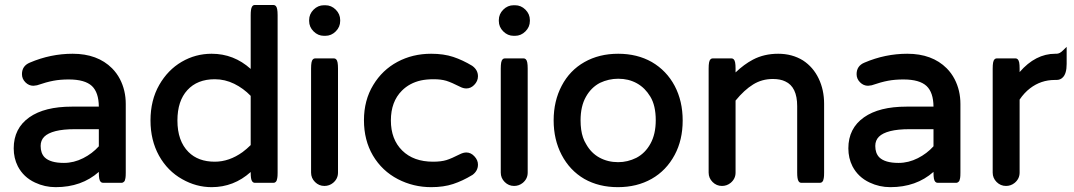

<svg xmlns="http://www.w3.org/2000/svg" viewBox="-20 -734 4323 773"><path d="M377.9 -213.9H281.2Q234.4 -213.9 203.6 -206.1Q172.9 -198.2 158.2 -183.6Q143.6 -168.9 143.6 -146.5Q143.6 -117.2 159.7 -100.6Q182.6 -78.1 237.3 -78.1Q277.3 -78.1 314.9 -97.2Q351.6 -115.7 377.9 -145ZM35.2 -136.7Q35.2 -217.3 98.1 -261.7Q159.2 -304.7 269.5 -304.7H377.9Q377.4 -361.8 350.1 -387.7Q321.8 -414.1 256.8 -414.1Q222.7 -414.1 195.1 -408.9Q167.5 -403.8 128.9 -390.6L114.7 -388.7H114.3Q96.2 -388.7 82.3 -402.6Q68.4 -416.5 68.4 -435.5Q68.4 -468.8 100.1 -481.9Q183.6 -517.6 272.5 -517.6Q372.6 -517.6 431.2 -459Q450.2 -439.9 462.9 -415.5Q486.3 -370.1 486.3 -315.4V-39.1Q486.3 -23.9 485.1 -17.3Q483.9 -10.7 482.7 -7.6Q481.4 -4.4 479.5 -2.7Q477.5 -1 476.1 0Q473.1 2 469.7 2H394.5Q389.2 2 385.3 -2Q381.3 -5.9 379.6 -14.9Q377.9 -23.9 377.9 -39.1V-42Q308.6 19.5 204.1 19.5Q160.2 19.5 121.1 1Q74.7 -20.5 51.8 -64.5Q35.2 -97.2 35.2 -136.7Z M844.7 -415Q774.4 -415 734.4 -371.3Q694.3 -327.6 694.3 -249Q694.3 -166.5 738.8 -122.1Q777.8 -83 844.7 -83Q902.8 -83 956.5 -121.6Q973.6 -134.3 989.3 -149.9V-348.1Q960 -378.4 922.9 -396.7Q885.7 -415 844.7 -415ZM832 -517.6Q921.4 -517.6 989.3 -456.5V-672.9Q989.3 -697.3 994.1 -706.1Q998 -713.9 1005.9 -713.9H1081.1Q1086.4 -713.9 1090.3 -710Q1094.2 -706.1 1095.9 -697Q1097.7 -688 1097.7 -672.9V-39.1Q1097.7 -23.9 1096.4 -17.3Q1095.2 -10.7 1094 -7.6Q1092.8 -4.4 1089.6 -1.2Q1086.4 2 1081.1 2H1005.9Q999 2 994.6 -4.9Q989.3 -12.7 989.3 -39.1V-41.5Q921.4 19.5 832 19.5Q770 19.5 713.4 -12.7Q654.8 -45.4 620.1 -107.4Q585.9 -169.4 585.9 -249Q585.9 -330.6 621.1 -392.1Q655.8 -452.6 711.4 -485.1Q767.1 -517.6 832 -517.6Z M1232.4 -39.1V-458Q1232.4 -473.1 1234.1 -482.2Q1235.8 -491.2 1239.7 -495.1Q1243.7 -499 1249 -499H1324.2Q1329.6 -499 1333.5 -495.1Q1337.4 -491.2 1339.1 -482.2Q1340.8 -473.1 1340.8 -458V-39.1Q1340.8 -14.2 1320.8 2.4Q1305.7 14.6 1286.1 14.6Q1264.2 14.6 1248.3 -1.2Q1232.4 -17.1 1232.4 -39.1ZM1224.6 -649.4V-653.3Q1224.6 -677.2 1242.4 -695.1Q1260.3 -712.9 1284.2 -712.9H1290Q1314 -712.9 1331.8 -695.1Q1349.6 -677.2 1349.6 -653.3V-649.4Q1349.6 -625.5 1331.8 -607.7Q1314 -589.8 1290 -589.8H1284.2Q1260.3 -589.8 1242.4 -607.7Q1224.6 -625.5 1224.6 -649.4Z M1482.9 -392.1Q1519 -452.1 1580.1 -484.9Q1641.1 -517.6 1715.8 -517.6Q1766.1 -517.6 1804.7 -504.9Q1842.8 -492.2 1880.9 -469.2Q1904.3 -452.6 1904.3 -426.8Q1904.3 -407.2 1888.7 -391.6Q1875 -377.9 1857.4 -377.9Q1845.2 -377.9 1832 -384.8Q1798.3 -401.9 1776.9 -408.7Q1755.4 -415 1726.3 -415Q1697.3 -415 1674.8 -410.2Q1628.9 -399.9 1598.1 -369.1Q1553.7 -324.7 1553.7 -249Q1553.7 -172.9 1599.4 -127.9Q1645 -83 1723.6 -83Q1755.4 -83 1776.9 -89.4Q1797.4 -95.7 1832 -113.3Q1845.7 -120.1 1857.4 -120.1Q1876 -120.1 1890.1 -104.5Q1904.3 -89.4 1904.3 -71.3Q1904.3 -45.4 1880.9 -28.8H1880.4Q1842.8 -5.9 1804.4 6.8Q1766.1 19.5 1715.8 19.5Q1644.5 19.5 1582 -12.7Q1518.1 -45.9 1481.4 -107.9Q1445.3 -169.4 1445.3 -250Q1445.3 -330.6 1482.9 -392.1Z M1996.1 -39.1V-458Q1996.1 -473.1 1997.8 -482.2Q1999.5 -491.2 2003.4 -495.1Q2007.3 -499 2012.7 -499H2087.9Q2093.3 -499 2097.2 -495.1Q2101.1 -491.2 2102.8 -482.2Q2104.5 -473.1 2104.5 -458V-39.1Q2104.5 -14.2 2084.5 2.4Q2069.3 14.6 2049.8 14.6Q2027.8 14.6 2012 -1.2Q1996.1 -17.1 1996.1 -39.1ZM1988.3 -649.4V-653.3Q1988.3 -677.2 2006.1 -695.1Q2023.9 -712.9 2047.9 -712.9H2053.7Q2077.6 -712.9 2095.5 -695.1Q2113.3 -677.2 2113.3 -653.3V-649.4Q2113.3 -625.5 2095.5 -607.7Q2077.6 -589.8 2053.7 -589.8H2047.9Q2023.9 -589.8 2006.1 -607.7Q1988.3 -625.5 1988.3 -649.4Z M2317.4 -249.5Q2317.4 -230 2319.8 -212.4Q2324.7 -177.7 2339.8 -153.8Q2359.9 -117.7 2393.6 -99.4Q2427.2 -81.1 2468.8 -81.1Q2506.8 -81.1 2542 -98.6Q2577.6 -117.2 2598.6 -155.3Q2620.1 -193.8 2620.1 -250Q2620.1 -309.1 2598.1 -345.2Q2586.9 -363.3 2574.7 -375.5Q2547.4 -402.8 2508.3 -412.6Q2489.7 -417 2468.8 -417Q2430.7 -417 2395.5 -400.4Q2359.9 -381.8 2338.9 -344.2Q2317.4 -306.2 2317.4 -249.5ZM2604 -484.4Q2663.6 -449.7 2696.3 -388.2Q2728.5 -327.1 2728.5 -248.8Q2728.5 -170.4 2696.3 -110.4Q2662.6 -47.4 2603.5 -13.9Q2544.4 19.5 2467.8 19.5Q2391.1 19.5 2332.5 -13.7Q2273.9 -47.9 2241.2 -110.4Q2209 -171.9 2209 -249.5Q2209 -327.1 2241.5 -388.9Q2273.9 -450.7 2333 -484.1Q2392.1 -517.6 2468.8 -517.6Q2545.4 -517.6 2604 -484.4Z M2833 -39.1V-458Q2833 -473.1 2834.7 -482.2Q2836.4 -491.2 2840.3 -495.1Q2844.2 -499 2849.6 -499H2924.8Q2930.2 -499 2934.1 -495.1Q2938 -491.2 2939.7 -482.2Q2941.4 -473.1 2941.4 -458V-442.4Q2975.6 -475.1 3011.7 -494.1Q3056.6 -517.6 3113 -517.6Q3169.4 -517.6 3212.9 -490.7Q3253.9 -463.9 3275.9 -418Q3297.9 -372.1 3297.9 -316.4V-39.1Q3297.9 -23.9 3296.6 -17.3Q3295.4 -10.7 3294.2 -7.6Q3293 -4.4 3289.8 -1.2Q3286.6 2 3281.2 2H3206.1Q3198.2 2 3194.3 -5.9Q3189.5 -14.6 3189.5 -39.1V-306.6Q3189.5 -384.3 3141.6 -406.2Q3121.6 -416 3091.8 -416Q3047.4 -416 3012.2 -394Q2976.6 -372.1 2941.4 -329.1V-39.1Q2941.4 -14.2 2921.4 2.4Q2906.2 14.6 2886.7 14.6Q2864.7 14.6 2848.9 -1.2Q2833 -17.1 2833 -39.1Z M3738.3 -213.9H3641.6Q3594.7 -213.9 3564 -206.1Q3533.2 -198.2 3518.6 -183.6Q3503.9 -168.9 3503.9 -146.5Q3503.9 -117.2 3520 -100.6Q3543 -78.1 3597.7 -78.1Q3637.7 -78.1 3675.3 -97.2Q3711.9 -115.7 3738.3 -145ZM3395.5 -136.7Q3395.5 -217.3 3458.5 -261.7Q3519.5 -304.7 3629.9 -304.7H3738.3Q3737.8 -361.8 3710.4 -387.7Q3682.1 -414.1 3617.2 -414.1Q3583 -414.1 3555.4 -408.9Q3527.8 -403.8 3489.3 -390.6L3475.1 -388.7H3474.6Q3456.5 -388.7 3442.6 -402.6Q3428.7 -416.5 3428.7 -435.5Q3428.7 -468.8 3460.4 -481.9Q3543.9 -517.6 3632.8 -517.6Q3732.9 -517.6 3791.5 -459Q3810.5 -439.9 3823.2 -415.5Q3846.7 -370.1 3846.7 -315.4V-39.1Q3846.7 -23.9 3845.5 -17.3Q3844.2 -10.7 3843 -7.6Q3841.8 -4.4 3839.8 -2.7Q3837.9 -1 3836.4 0Q3833.5 2 3830.1 2H3754.9Q3749.5 2 3745.6 -2Q3741.7 -5.9 3740 -14.9Q3738.3 -23.9 3738.3 -39.1V-42Q3668.9 19.5 3564.5 19.5Q3520.5 19.5 3481.4 1Q3435.1 -20.5 3412.1 -64.5Q3395.5 -97.2 3395.5 -136.7Z M4085 -443.8Q4148.9 -517.6 4228.5 -517.6H4233.4Q4246.6 -517.6 4259.3 -530.8L4274.4 -545.4V-476.6Q4274.4 -437.5 4258.8 -422.4Q4249 -412.1 4233.4 -412.1H4226.6Q4170.9 -412.1 4127 -378.4Q4103.5 -360.4 4085 -333V-39.1Q4085 -14.2 4064.9 2.4Q4049.8 14.6 4030.3 14.6Q4008.3 14.6 3992.4 -1.2Q3976.6 -17.1 3976.6 -39.1V-458Q3976.6 -473.1 3978.3 -482.2Q3980 -491.2 3983.9 -495.1Q3987.8 -499 3993.2 -499H4068.4Q4073.7 -499 4077.6 -495.1Q4081.5 -491.2 4083.3 -482.2Q4085 -473.1 4085 -458Z"/></svg>

Font: YuPearl-SemiBold
Style: SemiBold
Weight: 600
Designer: Max Yao
Foundry: Max-Everyday
Version: Version 1.011; ttfautohint (v1.8.3)